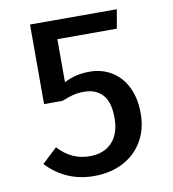

<svg xmlns="http://www.w3.org/2000/svg" viewBox="-81 -779 777 864"><g transform="rotate(-10 307.5 -347.0)"><path d="M510.3 -707.7 495.4 -621.5H223.6V-424.6Q252.3 -439.5 280.5 -445.9Q308.7 -452.3 339.5 -452.3Q396.4 -452.3 440.8 -425.4Q485.1 -398.5 510 -347.7Q534.9 -296.9 534.9 -227.2Q534.9 -156.4 503.3 -101.8Q471.8 -47.2 414.1 -16.7Q356.4 13.8 281 13.8Q151.3 13.8 64.1 -79L132.8 -143.6Q192.3 -77.4 276.4 -77.4Q341.5 -77.4 378.5 -116.9Q415.4 -156.4 415.4 -227.7Q415.4 -301.5 384.4 -334.6Q353.3 -367.7 300 -367.7Q273.8 -367.7 250.8 -362.1Q227.7 -356.4 198.5 -344.1H113.8V-707.7Z"/></g></svg>

Font: Fira Code Fixed Medium
Style: Regular
Weight: 500
Monospace: yes
Designer: Carrois Corporate, Edenspiekermann AG, Nikita Prokopov
Foundry: Carrois Corporate, Edenspiekermann AG, Nikita Prokopov
Version: Version 5.002